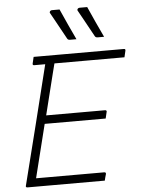

<svg xmlns="http://www.w3.org/2000/svg" viewBox="-62 -991 760 1038"><g transform="rotate(-5 318.5 -471.5)"><path d="M301 -943Q322 -896 339.5 -857.5Q357 -819 378 -775H343Q332 -775 328 -783Q309 -818 297.5 -838.5Q286 -859 275.5 -878.5Q265 -898 248 -928Q245 -933 249 -938Q253 -943 259 -943ZM451 -943Q472 -896 489.5 -857.5Q507 -819 528 -775H493Q482 -775 478 -783Q459 -818 447.5 -838.5Q436 -859 425.5 -878.5Q415 -898 398 -928Q395 -933 399 -938Q403 -943 409 -943ZM45 0Q33 0 37 -11Q78 -172 118 -333Q158 -494 198 -655H138Q128 -655 131 -666Q133 -675 135 -683Q137 -691 139 -700H629Q639 -700 636 -689Q634 -680 632 -672Q630 -664 628 -655H248Q245 -642 241.5 -629.5Q238 -617 235 -604Q221 -548 207 -491.5Q193 -435 179 -379H499Q504 -379 506 -375.5Q508 -372 506 -368Q504 -359 502 -351Q500 -343 498 -334H167Q149 -262 131 -189.5Q113 -117 95 -45H464Q476 -45 473 -34Q470 -24 468 -16.5Q466 -9 464 0Z"/></g></svg>

Font: Recursive Mn Lnr St Lt
Style: Italic
Weight: 300
Italic angle: -15°
Monospace: yes
Version: Version 1.079;hotconv 1.0.112;makeotfexe 2.5.65598; ttfautoh